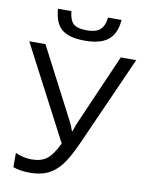

<svg xmlns="http://www.w3.org/2000/svg" viewBox="-94 -922 765 998"><g transform="rotate(10 288.5 -422.5)"><path d="M132.8 9.3Q82.5 9.3 44.4 -4.4V-79.6Q86.4 -60.5 130.4 -60.5Q180.2 -60.5 210.2 -83.3Q240.2 -106 270.5 -168.9L12.2 -663.1H97.7L293.5 -286.1Q304.7 -264.2 311 -242.7H314.9Q327.6 -280.8 332.5 -290.5L495.1 -663.1H576.7L365.2 -188.5Q327.1 -104 296.4 -65.4Q265.6 -26.9 227.3 -8.8Q189 9.3 132.8 9.3ZM295.4 -716.3Q211.9 -716.3 173.3 -748.5Q134.8 -780.8 129.9 -855.5H200.7Q205.1 -808.1 225.6 -789.6Q246.1 -771 297.4 -771Q344.2 -771 366.7 -791Q389.2 -811 394 -855.5H465.3Q460 -783.7 419.4 -750Q378.9 -716.3 295.4 -716.3Z"/></g></svg>

Font: Bpm'online Open Sans
Style: Regular
Weight: 400
Foundry: Ascender Corporation
Version: Version 1.10